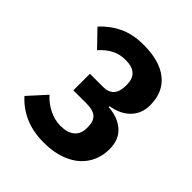

<svg xmlns="http://www.w3.org/2000/svg" viewBox="-196 -845 991 991"><g transform="rotate(45 300.0 -349.0)"><path d="M38 -88 125 -184Q155 -150 196 -130Q237 -110 278 -110Q329 -110 356 -133Q383 -156 383 -196V-207Q383 -249 361.5 -268Q340 -287 292 -287H196V-408H292Q332 -408 351.5 -430.5Q371 -453 371 -495V-504Q371 -546 347.5 -567.5Q324 -589 276 -589Q234 -589 200 -571.5Q166 -554 136 -520L51 -608Q98 -658 154.5 -684Q211 -710 287 -710Q404 -710 467.5 -659Q531 -608 531 -513Q531 -452 492 -412Q453 -372 386 -361V-355Q457 -350 500 -312Q543 -274 543 -205Q543 -140 510.5 -90.5Q478 -41 418 -14.5Q358 12 278 12Q199 12 139.5 -14.5Q80 -41 38 -88Z"/></g></svg>

Font: iA Writer Mono V
Style: Regular
Weight: 400
Designer: Mike Abbink, Paul van der Laan, Pieter van Rosmalen
Foundry: Bold Monday
Version: Version 2.000